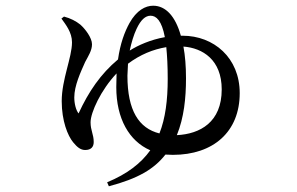

<svg xmlns="http://www.w3.org/2000/svg" viewBox="-20 -579 1040 672"><path d="M195 -514C210 -493 232 -466 232 -431C232 -378 196 -301 196 -225C196 -156 217 -104 236 -81C250 -64 262 -54 278 -54C299 -54 308 -65 308 -82C308 -109 297 -122 297 -151C297 -185 333 -264 388 -322L387 -274C387 -164 432 -85 506 -53C473 -7 425 30 355 59L361 73C463 46 519 13 559 -38L585 -37C727 -37 819 -118 819 -253C819 -377 728 -454 619 -454H613C594 -522 560 -559 516 -559C489 -559 458 -543 433 -498C416 -467 401 -427 393 -371C332 -320 290 -258 255 -182C246 -193 240 -216 240 -238C240 -279 262 -326 278 -362C289 -383 302 -402 302 -424C302 -447 278 -478 261 -493C246 -505 227 -515 204 -521ZM428 -356C471 -388 515 -406 562 -414C565 -384 567 -348 567 -303C567 -229 559 -165 538 -112C466 -130 426 -192 426 -314ZM622 -416C689 -411 756 -370 756 -266C756 -151 680 -110 599 -106C624 -167 631 -236 631 -305C631 -347 628 -384 622 -416ZM434 -402C440 -430 448 -457 458 -478C473 -510 489 -524 507 -524C527 -524 546 -507 557 -449C507 -440 464 -421 434 -402Z"/></svg>

Font: Noto Serif KR Medium
Style: Regular
Weight: 500
Designer: Ryoko NISHIZUKA 西塚涼子 (kana & ideographs); Frank Grießhammer (Latin, Greek & Cyrillic); Wenlong ZHANG 张文龙 (bopomofo); San
Foundry: Adobe
Version: Version 2.001;hotconv 1.1.0;makeotfexe 2.6.0